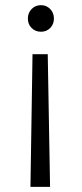

<svg xmlns="http://www.w3.org/2000/svg" viewBox="-20 -581 317 744"><path d="M139 -561Q160 -561 174.5 -546Q189 -531 189 -509Q189 -487 174.5 -472.5Q160 -458 139 -458Q117 -458 102.5 -472.5Q88 -487 88 -509Q88 -531 102.5 -546Q117 -561 139 -561ZM106 -371H165L174 143H98Z"/></svg>

Font: A Bank Premium Light
Style: Regular
Weight: 300
Designer: Ninad Kale (Devanagari), Jonny Pinhorn (Latin), Htun Naung (Myanmar)
Foundry: Indian Type Foundry
Version: 4.004